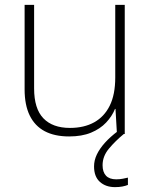

<svg xmlns="http://www.w3.org/2000/svg" viewBox="-20 -550 622 788"><path d="M492 -530V0H460L454 -103H452Q440 -73 415.5 -47Q391 -21 353.5 -5.5Q316 10 264 10Q204 10 163.5 -11.5Q123 -33 102 -76Q81 -119 81 -183V-530H120V-187Q120 -104 158 -64.5Q196 -25 267 -25Q325 -25 366.5 -48Q408 -71 430.5 -116.5Q453 -162 453 -232V-530ZM401 128Q401 156 415 171Q429 186 457 186Q471 186 484 183.5Q497 181 505 179V209Q495 213 482 215.5Q469 218 452 218Q414 218 390 196.5Q366 175 366 133Q366 108 377.5 84Q389 60 410.5 36Q432 12 464 -12L488 0Q454 28 427.5 59.5Q401 91 401 128Z"/></svg>

Font: Noto Sans Armenian ExtraLight
Style: Regular
Weight: 250
Designer: Monotype Design Team
Foundry: Monotype Imaging Inc.
Version: Version 2.007